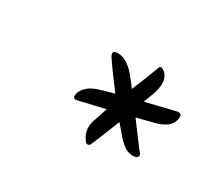

<svg xmlns="http://www.w3.org/2000/svg" viewBox="-68 -833 589 528"><g transform="rotate(30 226.5 -569.5)"><path d="M419 -629Q429 -629 429 -619Q429 -586 383 -572L324 -557Q377 -485 383 -479Q386 -476 386 -472Q386 -462 369 -462Q358 -462 347 -468Q336 -474 322 -489Q299 -516 292 -524Q270 -468 255 -433Q253 -428 248.5 -427Q244 -426 240 -430Q225 -449 225 -469Q225 -480 229 -492L244 -537Q228 -533 163 -518L157 -517Q149 -517 149 -525Q149 -537 159.5 -550Q170 -563 192 -571Q209 -577 243 -586Q202 -640 183 -669Q180 -674 180 -678Q180 -686 194 -686Q223 -686 252 -651Q265 -635 276 -620Q295 -665 310 -706Q313 -712 316 -712Q319 -712 325 -708Q332 -704 336.5 -694.5Q341 -685 341 -672Q341 -659 335 -641Q333 -636 322 -606L413 -628Q415 -629 419 -629Z"/></g></svg>

Font: Charmonman
Style: Bold
Weight: 700
Designer: Ekaluck Peanpanawate
Foundry: Cadson Demak Co.,Ltd.
Version: Version 1.000; ttfautohint (v1.6)